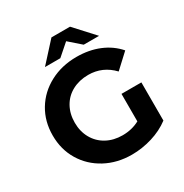

<svg xmlns="http://www.w3.org/2000/svg" viewBox="-190 -977 1089 1137"><g transform="rotate(-30 354.5 -409.0)"><path d="M512 -332H648V-71Q595 -31 526 -10Q457 11 387 11Q287 11 207 -32Q127 -75 81.5 -150.5Q36 -226 36 -322Q36 -418 81.5 -493.5Q127 -569 208 -612Q289 -655 390 -655Q475 -655 544 -626.5Q613 -598 660 -544L564 -455Q495 -528 397 -528Q336 -528 288 -502.5Q240 -477 213.5 -430Q187 -383 187 -322Q187 -262 213.5 -215Q240 -168 287.5 -142Q335 -116 396 -116Q460 -116 512 -144ZM464 -696 384 -766 304 -696H199L320 -829H447L569 -696Z"/></g></svg>

Font: Montserrat Ace
Style: Bold
Weight: 700
Designer: Julieta Ulanovsky
Foundry: Julieta Ulanovsky
Version: Version 1